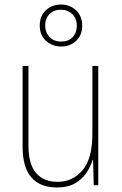

<svg xmlns="http://www.w3.org/2000/svg" viewBox="-20 -820 540 850"><path d="M233 10Q80 10 80 -171V-528H106V-177Q106 -92 140 -53.5Q174 -15 234 -15Q302 -15 345.5 -66.5Q389 -118 389 -227V-528H415V0H395L392 -112H390Q381 -82 362 -54Q343 -26 311.5 -8Q280 10 233 10ZM251 -614Q213 -614 184.5 -638.5Q156 -663 156 -707Q156 -750 183.5 -775Q211 -800 250 -800Q289 -800 316.5 -774.5Q344 -749 344 -706Q344 -664 317 -639Q290 -614 251 -614ZM251 -636Q283 -636 301.5 -655.5Q320 -675 320 -706Q320 -738 300 -757.5Q280 -777 249 -777Q218 -777 199 -757.5Q180 -738 180 -707Q180 -677 199 -656.5Q218 -636 251 -636Z"/></svg>

Font: Noto Sans Mono ExtraCondensed Thin
Style: Regular
Weight: 100
Width: 2
Designer: Monotype Design Team
Foundry: Monotype Imaging Inc.
Version: Version 2.014; ttfautohint (v1.8.4.7-5d5b)